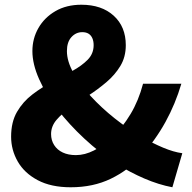

<svg xmlns="http://www.w3.org/2000/svg" viewBox="-20 -778 813 812"><path d="M279 14Q196 14 139.5 -16Q83 -46 55 -95Q27 -144 27 -200Q27 -262 52 -305Q77 -348 117 -378.5Q157 -409 201.5 -432.5Q246 -456 286 -478Q326 -500 351 -525.5Q376 -551 376 -587Q376 -604 370.5 -616.5Q365 -629 354.5 -635.5Q344 -642 328 -642Q301 -642 282 -621Q263 -600 263 -562Q263 -519 290.5 -470Q318 -421 363.5 -371.5Q409 -322 465 -277.5Q521 -233 579 -199Q626 -172 670 -153.5Q714 -135 751 -130L709 14Q651 3 590.5 -23Q530 -49 471 -86Q400 -133 336.5 -192Q273 -251 223.5 -315Q174 -379 145.5 -443Q117 -507 117 -562Q117 -615 142.5 -659.5Q168 -704 214.5 -731Q261 -758 324 -758Q410 -758 461 -711.5Q512 -665 512 -587Q512 -537 489 -499Q466 -461 430 -430.5Q394 -400 354 -374Q314 -348 278 -323Q242 -298 219 -271Q196 -244 196 -211Q196 -185 209 -164.5Q222 -144 245.5 -133Q269 -122 301 -122Q339 -122 378 -142Q417 -162 454 -196Q498 -239 532 -295.5Q566 -352 585 -424H747Q722 -339 680 -262.5Q638 -186 576 -117Q523 -58 448.5 -22Q374 14 279 14Z"/></svg>

Font: Noto Sans SC Black
Style: Regular
Weight: 900
Designer: Ryoko NISHIZUKA  (kana, bopomofo & ideographs); Paul D. Hunt (Latin, Greek & Cyrillic); Sandoll Communications , Soo-you
Foundry: Adobe
Version: Version 2.004-H2;hotconv 1.0.118;makeotfexe 2.5.65603